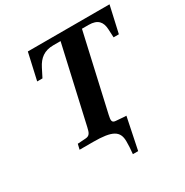

<svg xmlns="http://www.w3.org/2000/svg" viewBox="-197 -849 1151 1197"><g transform="rotate(-30 378.5 -251.0)"><path d="M126 -501H164L195 -562C222 -615 260 -646 326 -646H378L254 -98C246 -62 239 -44 210 -42L151 -38L142 0H239C378 0 421 26 421 101C421 125 420 155 416 190H454L501 -38H491L427 -43C399 -45 400 -62 408 -98L532 -646H580C646 -646 670 -614 673 -562L676 -501H714L757 -692H169Z"/></g></svg>

Font: Heuristica
Style: Bold Italic
Weight: 700
Italic angle: -13°
Version: Version 1.0.1